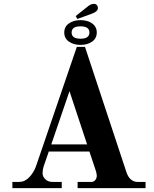

<svg xmlns="http://www.w3.org/2000/svg" viewBox="-20 -972 794 992"><path d="M245 -226H430L339 -501ZM44 0V-32H78Q108 -32 131 -56Q154 -80 166 -113L377 -730H419L633 -83Q650 -32 692 -32H732V0H381V-32H453Q464 -32 472 -41.5Q480 -51 480 -64Q480 -75 474 -93L442 -189H232L211 -128Q200 -100 200 -77Q200 -60 214 -46Q228 -32 252 -32H299V0ZM371 -889 438 -942Q451 -952 466 -952Q475 -952 480.5 -945.5Q486 -939 486 -931Q486 -914 459 -903L380 -874ZM336 -757Q312 -774 312 -804Q312 -834 336 -851Q360 -868 396 -868Q432 -868 456 -851Q480 -834 480 -804Q480 -774 456 -757Q432 -740 396 -740Q360 -740 336 -757ZM396 -836Q350 -836 350 -804Q350 -772 396 -772Q442 -772 442 -804Q442 -836 396 -836Z"/></svg>

Font: Old Standard TT
Style: Bold
Weight: 700
Designer: Alexey Kryukov <alexios@thessalonica.org.ru>
Version: Version 2.2